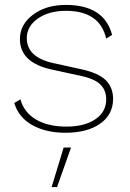

<svg xmlns="http://www.w3.org/2000/svg" viewBox="-20 -530 528 781"><path d="M246 10Q167 10 111.5 -21Q56 -52 38 -111L63 -126Q78 -72 127 -43.5Q176 -15 250 -15Q324 -15 368 -45Q412 -75 412 -126Q412 -163 388 -186.5Q364 -210 306 -222L191 -247Q61 -275 61 -371Q61 -430 114 -470Q167 -510 248 -510Q404 -510 436 -388L412 -373Q386 -486 248 -486Q179 -486 134 -454.5Q89 -423 89 -375Q89 -298 194 -274L312 -248Q381 -233 410.5 -203.5Q440 -174 440 -128Q440 -64 387.5 -27Q335 10 246 10ZM269 70 212 231H190L239 70Z"/></svg>

Font: Elaine Sans ExtraLight
Style: Regular
Weight: 275
Designer: Wei Huang
Foundry: Wei Huang
Version: Version 2.001;December 24, 2019;FontCreator 12.0.0.2547 64-b